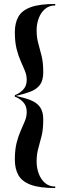

<svg xmlns="http://www.w3.org/2000/svg" viewBox="-20 -800 328 970"><path d="M259 -780V-772.5Q228 -772.5 207 -754.2Q186 -736 175.5 -707.2Q165 -678.5 165 -647Q165 -610.5 173.5 -580.8Q182 -551 190.2 -517.2Q198.5 -483.5 198.5 -435Q198.5 -394.5 182.2 -372Q166 -349.5 135 -337.5Q104 -325.5 60.5 -315.5Q104 -306 135 -293.8Q166 -281.5 182.2 -259Q198.5 -236.5 198.5 -196Q198.5 -147 190.2 -113.5Q182 -80 173.5 -50.2Q165 -20.5 165 16Q165 47.5 175.5 76.5Q186 105.5 207 124Q228 142.5 259 142.5V150Q180 150 135.5 133.5Q91 117 73 85Q55 53 55 7Q55 -43.5 64 -78.8Q73 -114 85 -140.5Q97 -167 106 -189.2Q115 -211.5 115 -235Q115 -266 96.2 -285Q77.5 -304 55 -311.5V-319.5Q77.5 -327 96.2 -346.2Q115 -365.5 115 -396Q115 -419.5 106 -441.8Q97 -464 85 -490.5Q73 -517 64 -552.2Q55 -587.5 55 -638Q55 -684 73 -715.8Q91 -747.5 135.5 -763.8Q180 -780 259 -780Z"/></svg>

Font: BodoniModa_28ptMedium
Style: Regular
Weight: 500
Designer: Owen Earl
Foundry: indestructible type
Version: Version 2.004